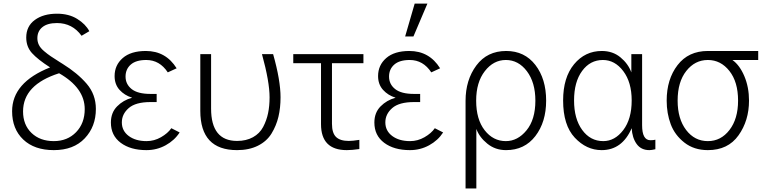

<svg xmlns="http://www.w3.org/2000/svg" viewBox="-20 -812 4215 1061"><path d="M46.9 -197.3Q46.9 -356.4 256.8 -439.5Q188.5 -483.4 156.7 -518.6Q125 -553.7 125 -604.5Q125 -667 172.4 -701.7Q219.7 -736.3 294.9 -736.3Q360.4 -736.3 406.7 -707.5Q453.1 -678.7 473.6 -639.6L430.7 -614.3Q379.9 -684.6 294.9 -684.6Q242.2 -684.6 214.4 -662.1Q186.5 -639.6 186.5 -600.6Q186.5 -581.1 194.8 -564Q203.1 -546.9 223.1 -529.8Q243.2 -512.7 260.7 -501Q278.3 -489.3 310.5 -468.8Q321.3 -461.9 326.2 -459Q408.2 -408.2 459 -349.1Q509.8 -290 509.8 -210Q509.8 -112.3 448.2 -47.4Q386.7 17.6 277.3 17.6Q169.9 17.6 108.4 -41Q46.9 -99.6 46.9 -197.3ZM107.4 -196.3Q107.4 -122.1 154.3 -77.1Q201.2 -32.2 277.3 -32.2Q352.5 -32.2 400.4 -81.5Q448.2 -130.9 448.2 -209Q448.2 -326.2 306.6 -407.2Q107.4 -343.8 107.4 -196.3Z M592.8 -134.8Q592.8 -189.5 627 -224.1Q661.1 -258.8 709 -271.5V-272.5Q668 -285.2 640.6 -315.4Q613.3 -345.7 613.3 -391.6Q613.3 -452.1 658.2 -491.2Q703.1 -530.3 786.1 -530.3Q896.5 -530.3 956.1 -434.6L907.2 -412.1Q862.3 -480.5 788.1 -480.5Q731.4 -480.5 702.6 -455.1Q673.8 -429.7 673.8 -388.7Q673.8 -346.7 707.5 -319.8Q741.2 -293 811.5 -293H845.7V-248H811.5Q729.5 -248 691.4 -214.8Q653.3 -181.6 653.3 -135.7Q653.3 -88.9 691.4 -60.5Q729.5 -32.2 790 -32.2Q832 -32.2 869.6 -53.7Q907.2 -75.2 926.8 -103.5L972.7 -80.1Q944.3 -36.1 895.5 -9.3Q846.7 17.6 789.1 17.6Q701.2 17.6 647 -22.9Q592.8 -63.5 592.8 -134.8Z M1086.9 -199.2V-512.7H1146.5V-211.9Q1146.5 -33.2 1290 -33.2Q1340.8 -33.2 1377.9 -53.7Q1415 -74.2 1434.1 -110.4Q1453.1 -146.5 1461.4 -186.5Q1469.7 -226.6 1469.7 -274.4Q1469.7 -360.4 1427.7 -512.7H1489.3Q1530.3 -368.2 1530.3 -274.4Q1530.3 -215.8 1518.6 -166.5Q1506.8 -117.2 1480.5 -74.2Q1454.1 -31.2 1405.3 -6.8Q1356.4 17.6 1290 17.6Q1086.9 17.6 1086.9 -199.2Z M1600.6 -462.9V-512.7H1988.3V-462.9H1814.5V-127.9Q1814.5 -77.1 1836.9 -55.2Q1859.4 -33.2 1907.2 -33.2Q1928.7 -33.2 1965.8 -39.1V11.7Q1924.8 17.6 1896.5 17.6Q1753.9 17.6 1753.9 -126V-462.9Z M2048.8 -134.8Q2048.8 -189.5 2083 -224.1Q2117.2 -258.8 2165 -271.5V-272.5Q2124 -285.2 2096.7 -315.4Q2069.3 -345.7 2069.3 -391.6Q2069.3 -452.1 2114.3 -491.2Q2159.2 -530.3 2242.2 -530.3Q2352.5 -530.3 2412.1 -434.6L2363.3 -412.1Q2318.4 -480.5 2244.1 -480.5Q2187.5 -480.5 2158.7 -455.1Q2129.9 -429.7 2129.9 -388.7Q2129.9 -346.7 2163.6 -319.8Q2197.3 -293 2267.6 -293H2301.8V-248H2267.6Q2185.5 -248 2147.5 -214.8Q2109.4 -181.6 2109.4 -135.7Q2109.4 -88.9 2147.5 -60.5Q2185.5 -32.2 2246.1 -32.2Q2288.1 -32.2 2325.7 -53.7Q2363.3 -75.2 2382.8 -103.5L2428.7 -80.1Q2400.4 -36.1 2351.6 -9.3Q2302.7 17.6 2245.1 17.6Q2157.2 17.6 2103 -22.9Q2048.8 -63.5 2048.8 -134.8ZM2218.8 -610.4 2271.5 -792H2341.8L2264.6 -610.4Z M2775.4 -32.2Q2840.8 -32.2 2889.6 -91.8Q2938.5 -151.4 2938.5 -255.9Q2938.5 -356.4 2891.6 -418.5Q2844.7 -480.5 2775.4 -480.5Q2707 -480.5 2659.2 -418.9Q2611.3 -357.4 2611.3 -255.9Q2611.3 -152.3 2658.2 -92.3Q2705.1 -32.2 2775.4 -32.2ZM2552.7 229.5V-254.9Q2552.7 -370.1 2612.3 -450.2Q2671.9 -530.3 2777.3 -530.3Q2878.9 -530.3 2938.5 -453.1Q2998 -376 2998 -255.9Q2998 -137.7 2938.5 -60.1Q2878.9 17.6 2776.4 17.6Q2716.8 17.6 2672.9 -18.1Q2628.9 -53.7 2612.3 -99.6V229.5Z M3091.8 -256.8Q3091.8 -383.8 3152.3 -457Q3212.9 -530.3 3305.7 -530.3Q3366.2 -530.3 3408.7 -495.1Q3451.2 -460 3468.8 -412.1V-512.7H3528.3V-120.1Q3528.3 -37.1 3574.2 -37.1Q3591.8 -37.1 3601.6 -40V12.7Q3580.1 17.6 3568.4 17.6Q3522.5 17.6 3498 -16.6Q3473.6 -50.8 3470.7 -103.5Q3418 17.6 3304.7 17.6Q3220.7 17.6 3156.2 -51.3Q3091.8 -120.1 3091.8 -256.8ZM3152.3 -256.8Q3152.3 -155.3 3197.3 -93.8Q3242.2 -32.2 3313.5 -32.2Q3377.9 -32.2 3424.3 -93.3Q3470.7 -154.3 3470.7 -256.8Q3470.7 -357.4 3424.3 -418.9Q3377.9 -480.5 3311.5 -480.5Q3241.2 -480.5 3196.8 -419.9Q3152.3 -359.4 3152.3 -256.8Z M3664.1 -255.9Q3664.1 -374 3724.1 -452.1Q3784.2 -530.3 3891.6 -530.3H4169.9V-480.5H4027.3Q4067.4 -452.1 4093.3 -391.1Q4119.1 -330.1 4119.1 -255.9Q4119.1 -145.5 4061 -64Q4002.9 17.6 3891.6 17.6Q3815.4 17.6 3762.2 -23.9Q3709 -65.4 3686.5 -125.5Q3664.1 -185.5 3664.1 -255.9ZM3724.6 -255.9Q3724.6 -155.3 3771.5 -93.8Q3818.4 -32.2 3891.6 -32.2Q3963.9 -32.2 4011.2 -93.8Q4058.6 -155.3 4058.6 -255.9Q4058.6 -359.4 4010.7 -419.9Q3962.9 -480.5 3891.6 -480.5Q3820.3 -480.5 3772.5 -419.9Q3724.6 -359.4 3724.6 -255.9Z"/></svg>

Font: Gothic A1 Light
Style: Regular
Weight: 300
Version: Version 2.50